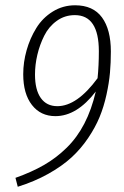

<svg xmlns="http://www.w3.org/2000/svg" viewBox="-20 -695 474 734"><path d="M267.1 -674.8Q335.9 -674.8 369.9 -628.4Q403.8 -582 403.8 -498Q403.8 -455.6 400.4 -417Q397 -378.4 387 -332.8Q377 -287.1 360.8 -247.8Q344.7 -208.5 317.1 -167.5Q289.6 -126.5 253.2 -93Q216.8 -59.6 164.3 -30.3Q111.8 -1 47.9 19L39.1 -15.1Q101.1 -37.1 148.2 -64.2Q195.3 -91.3 235.1 -130.4Q274.9 -169.4 302.5 -222.7Q330.1 -275.9 346.2 -345.2Q273.9 -251 191.9 -251Q135.3 -251 102.1 -293.7Q68.8 -336.4 68.8 -411.1Q68.8 -457.5 81.8 -503.2Q94.7 -548.8 118.7 -587.6Q142.6 -626.5 181.4 -650.6Q220.2 -674.8 267.1 -674.8ZM199.2 -289.1Q274.4 -289.1 353 -396Q357.9 -444.8 357.9 -499Q357.9 -637.2 266.1 -637.2Q227.5 -637.2 197 -615.2Q166.5 -593.3 149.2 -558.6Q131.8 -523.9 122.8 -485.6Q113.8 -447.3 113.8 -410.2Q113.8 -351.6 136 -320.3Q158.2 -289.1 199.2 -289.1Z"/></svg>

Font: Fira Sans Compressed ExtraLight
Style: Italic
Weight: 250
Width: 3
Italic angle: -8°
Designer: Carrois Corporate & Edenspiekermann AG
Foundry: Carrois Corporate GbR & Edenspiekermann AG
Version: Version 4.203;PS 004.203;hotconv 1.0.88;makeotf.lib2.5.64775